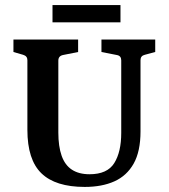

<svg xmlns="http://www.w3.org/2000/svg" viewBox="-20 -728 665 757"><path d="M592 -572V-523L551 -512Q534 -508 534 -491V-210Q534 -131 507 -83Q480 -35 431 -13Q382 9 314 9Q199 9 143.5 -44.5Q88 -98 88 -216V-491Q88 -507 71 -512L33 -523V-572H288V-523L228 -511Q210 -507 210 -489V-205Q210 -151 223 -114Q236 -77 263.5 -59Q291 -41 333 -41Q403 -41 430.5 -85Q458 -129 458 -204V-490Q458 -508 441 -511L380 -523V-572ZM187 -708H455V-640H187Z"/></svg>

Font: Rasa SemiBold
Style: Regular
Weight: 600
Designer: Anna Giedrys (Yrsa+Rasa design), David Brezina (Yrsa art-direction, Rasa art-direction, design)
Foundry: Rosetta Type Foundry
Version: Version 2.004